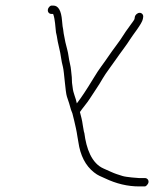

<svg xmlns="http://www.w3.org/2000/svg" viewBox="-20 -647 604 689"><path d="M481.2 -601C489.1 -601 495.1 -593.9 493.8 -586L492.7 -579C490.1 -562.3 454.7 -519.1 447.2 -506.4C436.1 -487.8 409.6 -454.1 396.6 -434.7C383.5 -415.2 359.5 -384.6 348.7 -365.6C332.5 -337.2 319.6 -320.4 302.2 -292.8C292.8 -277.8 275 -257.5 266.8 -245C270.4 -230.3 274.5 -218.2 277.2 -197L279.8 -182C280.4 -177.3 281.4 -173 282.8 -169C289.6 -115.2 308.3 -60.7 352.2 -42C356.8 -40 364.9 -36.4 376.5 -31.1C395.4 -22.5 402.8 -21 419.5 -15.5C432.7 -11.2 476 -8 479.3 -8H500.3C508.2 -8 514.1 -0.9 512.9 7C511.6 14.9 503.4 22 500.3 22H479.3C438.1 22 397.3 12.3 356.9 -7C340.8 -14.7 332.7 -16.3 317.3 -28.5C286.8 -52.5 268 -89 261.1 -138C258.7 -155.1 256.9 -159.1 255.2 -173L252.4 -187C248.8 -203.6 244 -224.2 239.8 -240L234.8 -253C230 -271 226.4 -282.1 220.1 -300.4C214.6 -316.4 210.4 -389.4 205.9 -406.6C202.7 -418.9 200.6 -429.2 199.5 -437.5C196.2 -464.7 187.2 -490.9 183.8 -518L180.9 -531C178.2 -552.2 178 -575.9 171.1 -596C170.5 -596 169.9 -596.3 169.3 -597H164.3C156.1 -597 150.4 -604.2 151.8 -612.5C153.1 -620.9 160.9 -627 164.3 -627H171.3C189.3 -627 199.8 -608.9 202.6 -572.8C203.9 -557 205.2 -546.4 206.7 -541L208.5 -527C212.4 -504.3 216.7 -485 221.3 -469C225.8 -453.3 226.4 -437 230.9 -419.1C235.6 -400.9 235.1 -387.6 237.6 -370L238.4 -350C239.5 -344 240.2 -338.3 240.7 -333C242.7 -311.8 252.4 -295.1 255.7 -276C271 -295.5 290.5 -324.9 314.4 -364.4C325.8 -383.3 335.7 -398.4 344.1 -409.6C363.7 -435.8 375.3 -455.1 396.4 -482.9C420.3 -514.3 421.9 -522.2 445.7 -553.9C456.7 -568.5 462.4 -576.9 462.7 -579L463.8 -586C465.1 -593.9 473.3 -601 481.2 -601Z"/></svg>

Font: MewTooHand
Style: ReversedIta
Weight: 400
Designer: Mew Too, Robert Jablonski
Version: Version 0.77